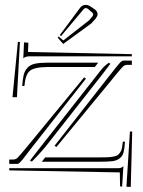

<svg xmlns="http://www.w3.org/2000/svg" viewBox="-20 -740 582 780"><path d="M223.1 -597.7 306.2 -709.5Q314.9 -720.2 329.1 -720.2Q337.4 -720.2 349.1 -712.9L364.7 -702.1Q376.5 -693.4 376.5 -682.6Q376.5 -673.8 365.7 -661.1L351.1 -645L236.8 -561.5L214.4 -586.9L218.3 -591.8L223.1 -587.4L237.3 -575.7L342.3 -657.7L355 -672.9Q358.4 -677.2 358.4 -681.2Q358.4 -686.5 353 -690.4L337.9 -703.6Q333.5 -707 329.1 -707Q323.2 -707 319.3 -702.1L228 -593.3ZM329.1 -420.4 110.8 -142.6Q105.5 -135.3 98.9 -127Q92.3 -118.7 88.4 -113.5Q84.5 -108.4 79.8 -102.3Q75.2 -96.2 72.5 -93Q69.8 -89.8 66.7 -86.2Q63.5 -82.5 61.5 -80.6Q59.6 -78.6 57.4 -76.9Q55.2 -75.2 53.5 -74.7Q51.8 -74.2 49.8 -74.2H17.6V-91.8H32.2Q43.9 -91.8 51.5 -99.1Q59.1 -106.4 97.7 -153.3L321.8 -425.8ZM109.4 -83.5 101.6 -87.4 131.8 -126.5 350.1 -404.3Q357.9 -414.1 368.7 -428Q379.4 -441.9 383.1 -446.5Q386.7 -451.2 392.8 -458.5Q398.9 -465.8 402.3 -469Q405.8 -472.2 410.6 -476.3Q415.5 -480.5 422.4 -485.4L428.2 -480.5L398.9 -441.9L180.7 -164.1Q151.9 -126 109.4 -83.5ZM515.6 -520V-511.2H100.6Q83 -511.2 74.7 -502.9L77.6 -567.9L95.2 -566.4L93.8 -528.8ZM30.8 -345.2 52.7 -569.8 61 -569.3 48.8 -345.2ZM365.2 -467.8H173.3Q119.1 -467.3 101.1 -452.1Q83 -437 79.1 -390.6H70.3Q72.3 -420.4 76.4 -436.5Q80.6 -452.6 91.8 -464.8Q103 -477.1 122.1 -481.2Q141.1 -485.4 173.3 -485.4H378.9ZM201.7 -147.9 419.4 -425.8Q462.9 -481.4 469.7 -487.8Q476.1 -493.7 481 -493.7H515.6V-476.6H498Q487.3 -476.6 480.7 -470.7Q474.1 -464.8 449.7 -435.1Q439.5 -422.4 433.1 -414.6L209 -142.6ZM163.6 -100.6H384.8Q406.2 -100.6 417 -101.1Q427.7 -101.6 440.2 -103.8Q452.6 -106 457.8 -109.6Q462.9 -113.3 468.3 -120.8Q473.6 -128.4 475.6 -138.7Q477.5 -148.9 479 -164.6H487.8Q485.8 -135.3 481.9 -120.6Q478 -106 466.1 -96.7Q454.1 -87.4 436.8 -85.2Q419.4 -83 384.8 -83H149.9ZM476.1 18.1 467.8 17.1 466.8 -39.6 17.6 -47.9V-56.6H455.1Q466.3 -56.6 471.4 -58.3Q476.6 -60.1 481.4 -65.4ZM493.7 18.6 507.8 -205.6H517.1L511.2 19.5Z"/></svg>

Font: FoglihtenNo03
Style: Regular
Weight: 500
Version: Version 0.59